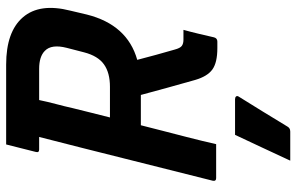

<svg xmlns="http://www.w3.org/2000/svg" viewBox="-194 -546 987 640"><g transform="rotate(-90 300.0 -226.5)"><path d="M139 0H26Q15 0 17 -11Q55 -161 90 -301.5Q125 -442 163 -590H121Q110 -590 113 -601Q119 -626 125.5 -650.5Q132 -675 138 -700H404Q514 -700 562 -644Q610 -588 584 -486L571 -431Q537 -296 420 -263Q428 -232 436.5 -201Q445 -170 454 -139Q459 -120 466.5 -114.5Q474 -109 487 -109H520Q513 -84 507 -58.5Q501 -33 495 -7Q492 4 481 4H459Q411 4 388 -12.5Q365 -29 353 -70Q340 -116 327.5 -161Q315 -206 303 -251H202Q193 -214 183 -176.5Q173 -139 163 -99Q156 -72 150 -47Q144 -22 139 0ZM259 -478Q251 -446 243.5 -415.5Q236 -385 228 -354H330Q377 -354 405 -374Q433 -394 445 -440L460 -498Q473 -549 450 -571Q431 -590 390 -590H286Q280 -561 272.5 -533Q265 -505 259 -478ZM170 63H289Q295 63 298 66.5Q301 70 297 76Q270 119 248 155Q226 191 198 237Q196 241 192 244Q188 247 181 247H84Q107 197 128 152.5Q149 108 170 63Z"/></g></svg>

Font: Recursive Sn Lnr St SmB
Style: Italic
Weight: 600
Italic angle: -15°
Version: Version 1.079;hotconv 1.0.112;makeotfexe 2.5.65598; ttfautoh